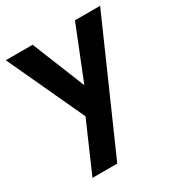

<svg xmlns="http://www.w3.org/2000/svg" viewBox="-169 -569 836 899"><g transform="rotate(-30 249.0 -120.0)"><path d="M204 220H70L186 -46L-6 -460H139L254 -175L368 -460H504Z"/></g></svg>

Font: Venryn Sans SemiBold
Style: Regular
Weight: 600
Designer: Owen Earl, indestructible type* (font) & Cristiano Sobral (main changes)
Version: Version 3.60;October 28, 2020;FontCreator 13.0.0.2681 64-bit